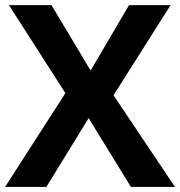

<svg xmlns="http://www.w3.org/2000/svg" viewBox="-20 -734 707 754"><path d="M667 0H494.1L328.1 -270L162.1 0H0L236.8 -368.2L15.1 -713.9H182.1L335.9 -457L486.8 -713.9H649.9L425.8 -359.9Z"/></svg>

Font: Sahel FD
Style: Bold-FD
Weight: 700
Foundry: Saber Rastikerdar (saber.rastikerdar@gmail.com)
Version: Version 3.3.0